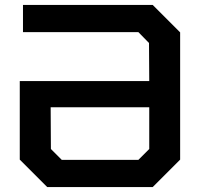

<svg xmlns="http://www.w3.org/2000/svg" viewBox="-20 -757 809 777"><path d="M171 0 60 -111V-429H584L583 -583L540 -627H73V-737H598L709 -626V-111L598 0ZM230 -110H540L584 -154V-323H185L186 -154Z"/></svg>

Font: Tomorrow Medium
Style: Regular
Weight: 500
Designer: Tony de Marco, Monica Rizzolli
Foundry: Just in Type
Version: Version 2.002